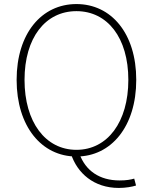

<svg xmlns="http://www.w3.org/2000/svg" viewBox="-20 -759 754 947"><path d="M357 13C529 13 652 -136 652 -365C652 -594 529 -739 357 -739C185 -739 62 -594 62 -365C62 -136 185 13 357 13ZM357 -20C204 -20 101 -157 101 -365C101 -573 204 -704 357 -704C510 -704 613 -573 613 -365C613 -157 510 -20 357 -20ZM566 168C600 168 633 162 651 156L642 122C625 127 603 131 570 131C471 131 402 83 372 0H330C361 95 443 168 566 168Z"/></svg>

Font: Source Han Sans JP VF
Style: Regular
Weight: 250
Designer: Ryoko NISHIZUKA 西塚涼子 (kana, bopomofo & ideographs); Paul D. Hunt (Latin, Greek & Cyrillic); Sandoll Communications 산돌커뮤니
Foundry: Adobe
Version: Version 2.004;hotconv 1.0.118;makeotfexe 2.5.65603